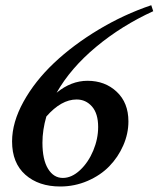

<svg xmlns="http://www.w3.org/2000/svg" viewBox="-20 -692 596 722"><path d="M206.5 9.3Q125.5 9.3 75.4 -34.9Q25.4 -79.1 25.4 -160.2Q25.4 -231.9 68.4 -309.6Q111.3 -387.2 183.1 -455.1Q254.9 -522.9 350.3 -580.3Q445.8 -637.7 548.8 -672.4L556.2 -649.9Q437.5 -595.7 341.6 -515.9Q245.6 -436 192.9 -343.3Q247.6 -388.2 309.1 -388.2Q375 -388.2 418.9 -346.9Q462.9 -305.7 462.9 -235.4Q462.9 -189.5 443.6 -145.3Q424.3 -101.1 391.1 -66.9Q357.9 -32.7 309.3 -11.7Q260.7 9.3 206.5 9.3ZM139.6 -155.3Q139.6 -91.8 160.6 -57.4Q181.6 -22.9 216.3 -22.9Q249.5 -22.9 280.8 -52Q312 -81.1 330.6 -125.5Q349.1 -169.9 349.1 -214.4Q349.1 -265.1 325.9 -291.5Q302.7 -317.9 268.1 -317.9Q210.4 -317.9 154.3 -253.9Q139.6 -203.1 139.6 -155.3Z"/></svg>

Font: Elstob 14pt
Style: Bold Italic
Weight: 700
Italic angle: -20°
Designer: Peter S. Baker
Version: Version 1.015